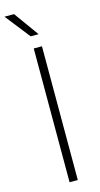

<svg xmlns="http://www.w3.org/2000/svg" viewBox="-150 -985 537 1026"><g transform="rotate(-15 118.0 -472.0)"><path d="M99 0V-740H144.5V0ZM100 -807 -8 -944.5H45L144 -807Z"/></g></svg>

Font: Encode Sans SemiExpanded ExtraLight
Style: Regular
Weight: 250
Width: 6
Designer: Multiple Designers
Foundry: Impallari Type
Version: Version 3.002